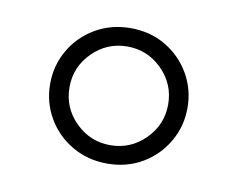

<svg xmlns="http://www.w3.org/2000/svg" viewBox="-44 -766 483 391"><g transform="rotate(10 197.0 -571.0)"><path d="M340 -571Q340 -533 321.5 -501Q303 -469 271 -450Q239 -431 198 -431Q158 -431 125.5 -450Q93 -469 74.5 -501Q56 -533 56 -571Q56 -609 74.5 -641Q93 -673 125.5 -692Q158 -711 198 -711Q239 -711 271 -692Q303 -673 321.5 -641Q340 -609 340 -571ZM96 -571Q96 -529 126 -499Q156 -469 198 -469Q240 -469 270 -499Q300 -529 300 -571Q300 -613 270 -643Q240 -673 198 -673Q156 -673 126 -643Q96 -613 96 -571Z"/></g></svg>

Font: Red Hat Display
Style: Regular
Weight: 300
Designer: Pentagram, MCKL
Foundry: Pentagram, MCKL
Version: Version 1.023